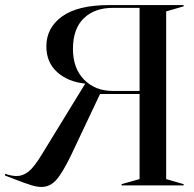

<svg xmlns="http://www.w3.org/2000/svg" viewBox="-44 -732 764 758"><path d="M20 -22 -24 -39V-46Q3 -37 21 -37Q46 -37 68 -54Q90 -71 121 -122L292 -401V-402Q224 -409 181.5 -447.5Q139 -486 139 -549Q139 -622 201 -667Q263 -712 388 -712H681V-707L612 -687V-25L681 -5V0H436V-5L507 -25V-361H351L236 -118Q202 -48 177.5 -21Q153 6 120 6Q101 6 79 -1Q57 -8 20 -22ZM401 -373H507V-701H402Q329 -701 286.5 -659.5Q244 -618 244 -539Q244 -462 288 -417.5Q332 -373 401 -373Z"/></svg>

Font: Nyght Serif
Style: Regular
Weight: 400
Designer: Maksym Kobuzan
Version: Version 0.410;July 4, 2025;FontCreator 15.0.0.2958 64-bit